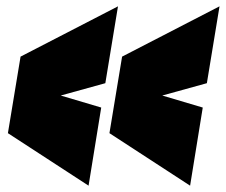

<svg xmlns="http://www.w3.org/2000/svg" viewBox="-20 -576 714 607"><path d="M260 11 5 -155 45 -397 353 -556 313 -313 172 -274 300 -236ZM581 11 326 -155 366 -397 674 -556 634 -313 493 -274 621 -236Z"/></svg>

Font: Georama Expanded Black
Style: Italic
Weight: 900
Width: 7
Italic angle: -9°
Designer: Jean-Baptiste Levee
Foundry: Production Type
Version: Version 1.000